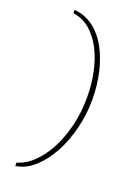

<svg xmlns="http://www.w3.org/2000/svg" viewBox="-151 -726 634 907"><g transform="rotate(20 166.5 -272.5)"><path d="M49 122V105Q94 92 132 54.5Q170 17 198 -37.5Q226 -92 241.5 -158.5Q257 -225 257 -297Q257 -362 244.5 -422.5Q232 -483 207 -532Q182 -581 145 -612.5Q108 -644 60 -650V-667Q115 -662 157 -630Q199 -598 227 -546.5Q255 -495 269.5 -430.5Q284 -366 284 -296Q284 -223 266.5 -151.5Q249 -80 217 -21Q185 38 142 76.5Q99 115 49 122Z"/></g></svg>

Font: Alumni Sans Thin Thin
Style: Regular
Weight: 250
Version: Version 1.018